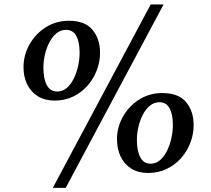

<svg xmlns="http://www.w3.org/2000/svg" viewBox="-20 -820 965 878"><path d="M230.5 -360Q185 -360 153 -380Q121 -400 104.2 -434.5Q87.5 -469 87.5 -513Q87.5 -567.5 114.5 -616Q141.5 -664.5 188.5 -694.8Q235.5 -725 295 -725Q369 -725 403.2 -683.5Q437.5 -642 437.5 -579Q437.5 -537 422.2 -497.5Q407 -458 379.2 -427Q351.5 -396 313.5 -378Q275.5 -360 230.5 -360ZM242 -401.5Q266.5 -401.5 285.5 -418Q304.5 -434.5 317.5 -461Q330.5 -487.5 337.2 -518.5Q344 -549.5 344 -579Q344 -628.5 328.8 -656Q313.5 -683.5 282 -683.5Q257.5 -683.5 238.5 -668Q219.5 -652.5 206 -626.8Q192.5 -601 185.5 -570.5Q178.5 -540 178.5 -510.5Q178.5 -460.5 194 -431Q209.5 -401.5 242 -401.5ZM669 -799.5H728L280.5 39H221.5ZM657.5 -29Q612 -29 580.2 -49Q548.5 -69 531.8 -103.8Q515 -138.5 515 -183Q515 -237.5 541.8 -285.8Q568.5 -334 615.5 -364.2Q662.5 -394.5 722 -394.5Q796.5 -394.5 831 -353Q865.5 -311.5 865.5 -248Q865.5 -206 850.2 -166.5Q835 -127 807.2 -96Q779.5 -65 741.2 -47Q703 -29 657.5 -29ZM669 -71.5Q693.5 -71.5 712.2 -88Q731 -104.5 744 -131Q757 -157.5 763.8 -188.5Q770.5 -219.5 770.5 -248.5Q770.5 -298 755.2 -325.2Q740 -352.5 709 -352.5Q685 -352.5 665.8 -336.8Q646.5 -321 633.2 -295.5Q620 -270 613 -239.8Q606 -209.5 606 -180Q606 -130 621.5 -100.8Q637 -71.5 669 -71.5Z"/></svg>

Font: Merriweather 48pt SemiBold
Style: Italic
Weight: 600
Italic angle: -7.8°
Designer: Eben Sorkin
Foundry: Eben Sorkin
Version: Version 2.101